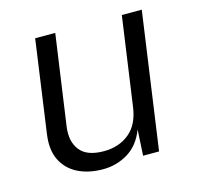

<svg xmlns="http://www.w3.org/2000/svg" viewBox="-83 -604 721 702"><g transform="rotate(-15 277.5 -253.5)"><path d="M222 10Q169.5 9.5 129.8 -10.2Q90 -30 70.2 -69.5Q50.5 -109 59 -168L108 -517H184L135.5 -175Q128 -120 154.2 -86.5Q180.5 -53 244.5 -53Q301.5 -53 340.5 -84.8Q379.5 -116.5 388.5 -181L436 -517H511.5L438.5 0H378L383.5 -98Q362.5 -42.5 319 -16Q275.5 10.5 222 10Z"/></g></svg>

Font: Public Sans Light
Style: Italic
Weight: 300
Italic angle: -8°
Designer: The Public Sans project authors (U.S. Web Design System). Libre Franklin designed by Pablo Impallari and Rodrigo Fuenzal
Version: Version 1.007; ttfautohint (v1.8.1) -l 8 -r 50 -G 200 -x 14 